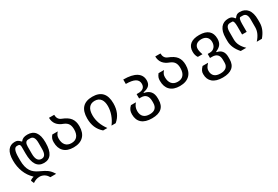

<svg xmlns="http://www.w3.org/2000/svg" viewBox="63 -1589 4088 2826"><g transform="rotate(-30 2107.0 -176.5)"><path d="M397 111.8Q377.4 97.7 353.3 85Q329.1 72.3 287.6 52.7L274.4 46.4Q237.8 28.8 210 6.8Q182.1 -15.1 162.6 -45.4Q119.6 -112.3 119.6 -229V-282.2Q119.6 -436.5 182.6 -436.5H203.6Q239.3 -436.5 239.3 -391.1V-276.9Q239.3 -19.5 407.7 -19.5Q575.2 -19.5 575.2 -266.6V-276.4Q575.2 -505.4 399.9 -505.4Q317.4 -505.4 288.1 -457.5H278.3Q255.4 -484.4 233.9 -495.6Q214.8 -505.4 186 -505.4Q108.9 -505.4 67.9 -448.7Q26.9 -392.1 26.9 -278.8Q26.9 -172.9 62.5 -82.8Q98.1 7.3 168.5 74.2V79.6Q127.9 88.4 107.9 109.9L129.4 161.1Q154.8 142.1 184.3 131.8Q213.9 121.6 244.1 121.6Q285.6 121.6 321.3 142.6Q356.9 163.6 380.9 207.5L479.5 207Q460.9 174.8 441.2 152.3Q421.4 129.9 397 111.8ZM317.4 -227.1V-347.7Q317.4 -436.5 375.5 -436.5H410.2Q482.9 -436.5 482.9 -318.8V-215.3Q482.9 -150.9 464.1 -120.6Q445.3 -90.3 405.8 -90.3Q362.3 -90.3 339.8 -124.5Q317.4 -158.7 317.4 -227.1Z M1070.3 -61.5Q1098.6 -90.3 1112.8 -132.8Q1127 -175.3 1127 -229Q1127 -272 1117.2 -305.9Q1107.4 -339.8 1086.4 -367.7Q1065.9 -394.5 1032.5 -416Q999 -437.5 950.7 -456.1Q889.6 -481 888.7 -559.6H800.3Q801.3 -424.8 943.8 -375Q993.2 -355 1014.6 -320.1Q1036.1 -285.2 1036.1 -227.5Q1036.1 -152.3 1002.4 -111.6Q968.8 -70.8 903.3 -70.8Q837.9 -70.8 803.7 -111.8Q770.5 -151.9 770.5 -221.2Q770.5 -251.5 778.8 -272Q788.1 -294.4 812 -322.3H719.2Q695.3 -291.5 687.5 -268.1Q680.2 -246.6 680.2 -213.9Q680.2 -111.8 735.4 -57.1Q791.5 0 899.4 0Q1011.2 0 1070.3 -61.5Z M1469.7 0Q1373 -130.9 1373 -269.5Q1373 -354 1407.5 -397.2Q1441.9 -440.4 1505.9 -440.4Q1573.2 -440.4 1607.9 -393.1Q1638.2 -350.1 1638.2 -275.9Q1638.2 -206.5 1613.3 -135.3Q1587.4 -61 1540 0H1611.3Q1670.9 -49.8 1699.7 -117.2Q1728.5 -184.6 1728.5 -270.5Q1728.5 -510.3 1506.3 -510.3Q1282.2 -510.3 1282.2 -269Q1282.2 -184.6 1310.1 -118.2Q1337.9 -51.8 1397.5 0Z M2331.5 14.6V-9.8Q2331.5 -82.5 2296.4 -124.5Q2261.2 -166.5 2192.9 -178.2V-188Q2263.2 -201.7 2293.9 -233.9Q2322.8 -264.2 2322.8 -318.4Q2322.8 -407.2 2248.5 -454.1Q2174.3 -501 2028.8 -501V-425.8Q2134.3 -425.8 2184.6 -397.5Q2234.9 -369.1 2234.9 -310.1Q2234.9 -265.1 2206.8 -241Q2178.7 -216.8 2123.5 -216.8H2091.8V-142.6H2123.5Q2239.7 -142.6 2239.7 -9.8V14.6Q2239.7 137.7 2113.3 137.7Q2044.9 137.7 2009.8 103.3Q1974.6 68.8 1974.6 4.9Q1974.6 -31.2 1986.3 -60.5Q1997.1 -87.9 2022.5 -117.7H1938Q1907.2 -88.9 1895 -59.6Q1883.3 -31.2 1883.3 7.8Q1883.3 104 1941.4 155.3Q1999.5 206.5 2113.8 206.5Q2331.5 206.5 2331.5 14.6Z M2876.5 -61.5Q2904.8 -90.3 2918.9 -132.8Q2933.1 -175.3 2933.1 -229Q2933.1 -272 2923.3 -305.9Q2913.6 -339.8 2892.6 -367.7Q2872.1 -394.5 2838.6 -416Q2805.2 -437.5 2756.8 -456.1Q2695.8 -481 2694.8 -559.6H2606.4Q2607.4 -424.8 2750 -375Q2799.3 -355 2820.8 -320.1Q2842.3 -285.2 2842.3 -227.5Q2842.3 -152.3 2808.6 -111.6Q2774.9 -70.8 2709.5 -70.8Q2644 -70.8 2609.9 -111.8Q2576.7 -151.9 2576.7 -221.2Q2576.7 -251.5 2585 -272Q2594.2 -294.4 2618.2 -322.3H2525.4Q2501.5 -291.5 2493.7 -268.1Q2486.3 -246.6 2486.3 -213.9Q2486.3 -111.8 2541.5 -57.1Q2597.7 0 2705.6 0Q2817.4 0 2876.5 -61.5Z M3534.7 22V-16.6Q3534.7 -142.6 3418.9 -163.6V-173.3Q3478 -197.3 3504.4 -233.9Q3530.8 -270 3530.8 -330.1Q3530.8 -418 3478.8 -464.1Q3426.8 -510.3 3322.3 -510.3Q3222.7 -510.3 3169.9 -467.8Q3117.2 -425.3 3117.2 -342.3Q3117.2 -281.2 3146.5 -240.7H3225.1Q3213.9 -270.5 3208.3 -296.9Q3202.6 -323.2 3202.6 -342.8Q3202.6 -366.7 3211.4 -385.5Q3220.2 -404.3 3235.8 -416.5Q3251 -428.7 3272.5 -434.8Q3293.9 -440.9 3318.8 -440.9Q3380.4 -440.9 3413.1 -404.8Q3439.5 -374.5 3439.5 -325.2Q3439.5 -301.3 3432.6 -279.8Q3425.8 -258.3 3412.1 -242.2Q3381.3 -205.6 3329.1 -205.6H3293.5V-137.2H3329.1Q3444.8 -137.2 3444.8 -18.6V29.3Q3444.8 83.5 3411.4 110.8Q3377.9 138.2 3315.4 138.2Q3247.1 138.2 3212.9 106.7Q3178.7 75.2 3178.7 17.6Q3178.7 -10.7 3189.5 -31.7Q3194.8 -43 3205.1 -56.6Q3215.3 -70.3 3233.4 -90.3H3139.6Q3108.4 -57.1 3097.7 -33.2Q3091.8 -21 3089.6 -8.3Q3087.4 4.4 3087.4 21Q3087.4 108.9 3144 157.2Q3202.6 207.5 3314.9 207.5Q3422.9 207.5 3478.8 161.1Q3534.7 114.7 3534.7 22Z M3831.1 0Q3781.2 -47.4 3757.1 -95.9Q3732.9 -144.5 3732.9 -198.2V-325.2Q3732.9 -436.5 3805.2 -436.5H3842.8Q3875 -436.5 3875 -335.4V-200.2H3953.1V-335.4Q3953.1 -436.5 3984.4 -436.5H4021Q4095.7 -437.5 4095.7 -332V-194.8Q4095.7 -94.7 4008.3 0H4095.7Q4187.5 -106.4 4187.5 -221.7V-273.9Q4187.5 -388.2 4140.1 -447.8Q4093.3 -505.4 4009.3 -505.4Q3978.5 -505.4 3960.4 -495.6Q3939.9 -484.4 3918.9 -454.6H3910.6Q3889.2 -482.9 3869.6 -494.1Q3848.6 -505.4 3814.5 -505.4Q3731.4 -505.4 3686 -447.8Q3639.2 -388.2 3639.2 -274.9V-225.1Q3639.2 -108.9 3736.3 0Z"/></g></svg>

Font: Hack Dev
Style: Regular
Weight: 400
Designer: Christopher Simpkins
Foundry: Christopher Simpkins
Version: Version 2.0315